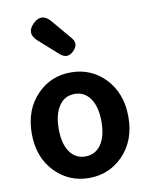

<svg xmlns="http://www.w3.org/2000/svg" viewBox="-98 -969 821 1053"><g transform="rotate(-10 313.0 -442.0)"><path d="M313 14Q203 14 126 -63Q44 -146 44 -279Q44 -414 126 -497Q202 -574 313 -574Q423 -574 500 -497Q582 -413 582 -279Q582 -146 500 -63Q423 14 313 14ZM313 -106Q369 -106 401 -153Q432 -199 432 -279.5Q432 -360 401 -406Q369 -454 313 -454Q256 -454 225 -406Q194 -360 194 -279.5Q194 -199 225 -153Q257 -106 313 -106ZM272 -682 209 -738 165 -777Q110 -826 160.5 -875Q211 -924 258 -868L351 -758Q382 -722 346 -686Q310 -650 272 -682Z"/></g></svg>

Font: GenSenRounded JP B
Style: Regular
Weight: 700
Version: Version 1.501;PS 1;hotconv 16.6.51;makeotf.lib2.5.65220